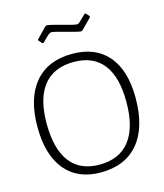

<svg xmlns="http://www.w3.org/2000/svg" viewBox="-122 -926 876 1024"><g transform="rotate(-15 315.5 -414.0)"><path d="M448 -834 465 -815V-809L408 -751L400 -748Q381 -750 319.5 -767.5Q258 -785 245 -785Q241 -785 237 -783Q233 -781 227.5 -776.5Q222 -772 217.5 -767.5Q213 -763 205 -755Q197 -747 191 -741H184L167 -760V-766L224 -825L232 -827Q252 -825 314 -807.5Q376 -790 388 -790Q394 -790 400 -794Q406 -798 420.5 -813Q435 -828 442 -834ZM322 -645Q451 -645 520 -563.5Q589 -482 589 -331Q589 -168 516 -81Q443 6 308 6Q181 6 112 -77.5Q43 -161 43 -316Q43 -474 115.5 -559.5Q188 -645 322 -645ZM319 -601Q209 -601 152 -530Q95 -459 95 -321Q95 -180 150 -108Q205 -36 312 -36Q422 -36 479 -109Q536 -182 536 -323Q536 -461 481 -531Q426 -601 319 -601Z"/></g></svg>

Font: Alegreya Sans Light
Style: Regular
Weight: 300
Designer: Juan Pablo del Peral
Foundry: Huerta Tipografica
Version: Version 2.007